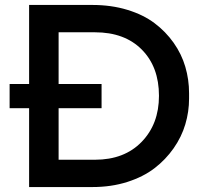

<svg xmlns="http://www.w3.org/2000/svg" viewBox="-20 -755 828 779"><path d="M355 3.9H98.1V-315.9H19V-414.1H98.1V-734.9H355Q431.6 -734.9 496.6 -715.1Q561.5 -695.3 606.9 -661.1Q652.3 -627 684.6 -581.3Q716.8 -535.6 731.9 -483.9Q747.1 -432.1 747.1 -377V-355Q747.1 -301.8 731.9 -250.7Q716.8 -199.7 684.6 -153.6Q652.3 -107.4 606.9 -72.5Q561.5 -37.6 496.6 -16.8Q431.6 3.9 355 3.9ZM392.1 -315.9H217.8V-106.9H365.2Q484.4 -106.9 554.7 -179.4Q625 -252 625 -366.2Q625 -483.4 555.4 -553.7Q485.8 -624 365.2 -624H217.8V-414.1H392.1Z"/></svg>

Font: Sora Medium
Style: Regular
Weight: 500
Designer: Jonathan Barnbrook, Julián Moncada
Foundry: Barnbrook Fonts
Version: Version 2.000